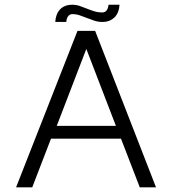

<svg xmlns="http://www.w3.org/2000/svg" viewBox="-20 -802 743 822"><path d="M118 0 198.3 -208.3H498L578.4 0H647.9L387.3 -669.9H311.8L48.8 0ZM349.6 -592.5 476.2 -263.2H223ZM263.5 -708Q263.8 -713.7 265.4 -719.6Q267.1 -725.5 270.1 -730.3Q273.1 -735.1 278 -738.3Q282.8 -741.6 289.6 -741.6Q305.7 -741.6 321.3 -736.4Q336.9 -731.1 352.7 -724.8Q368.5 -718.4 384.6 -713.2Q400.8 -708 418.1 -708Q435.2 -708 448.5 -713.4Q461.7 -718.8 471.1 -728.5Q480.5 -738.2 485.7 -751.8Q490.8 -765.4 491.7 -781.7H444.8Q444.2 -775.9 442.6 -770.2Q440.9 -764.4 437.9 -759.6Q434.9 -754.8 430.1 -751.7Q425.2 -748.7 418.1 -748.7Q399.5 -748.7 383.2 -753.8Q366.8 -758.9 351.5 -765.2Q336.2 -771.4 321.1 -776.6Q306 -781.7 289.6 -781.7Q272.4 -781.7 259.2 -776.5Q246 -771.2 236.8 -761.5Q227.7 -751.8 222.6 -738.2Q217.5 -724.5 216.6 -708Z"/></svg>

Font: SaysetthaMai Thin
Style: Regular
Weight: 100
Designer: John M. Durdin
Foundry: Lao Script for Windows
Version: Version 1.101